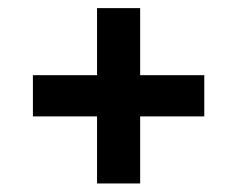

<svg xmlns="http://www.w3.org/2000/svg" viewBox="-20 -610 570 461"><path d="M213 -169.5V-330.5H59V-429.5H213V-590.5H316.5V-429.5H470.5V-330.5H316.5V-169.5Z"/></svg>

Font: Encode Sans SmCnd SmBold
Style: Regular
Weight: 600
Width: 4
Designer: Multiple Designers
Foundry: Impallari Type
Version: Version 3.002; ttfautohint (v1.8.3) -l 8 -r 50 -G 200 -x 14 